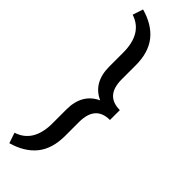

<svg xmlns="http://www.w3.org/2000/svg" viewBox="-317 -787 973 973"><g transform="rotate(45 169.0 -301.0)"><path d="M9.3 122.6Q108.4 90.8 111.8 -39.1V-146.5Q111.8 -259.3 200.2 -300.3Q111.8 -340.3 111.8 -454.1V-553.2Q111.8 -690.9 9.8 -723.6L28.3 -779.8Q114.7 -755.4 158.2 -700.4Q201.7 -645.5 202.1 -555.2V-452.6Q202.1 -335.9 305.7 -335.9V-265.1Q202.1 -265.1 202.1 -146.5V-47.9Q202.1 43.9 158 99.1Q113.8 154.3 28.3 178.7Z"/></g></svg>

Font: Roboto
Style: Regular
Weight: 400
Designer: Google
Version: Version 2.134; 2016; ttfautohint (v1.6)